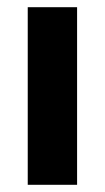

<svg xmlns="http://www.w3.org/2000/svg" viewBox="-20 -513 292 533"><path d="M57 -493H194V0H57Z"/></svg>

Font: Hanken Grotesk ExtraBold
Style: Regular
Weight: 800
Designer: Alfredo Marco Pradil
Foundry: Hanken Design Co.
Version: Version 3.014